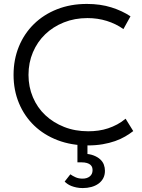

<svg xmlns="http://www.w3.org/2000/svg" viewBox="-20 -730 721 977"><path d="M427 10Q468 10 502.5 4Q537 -2 565.5 -12Q594 -22 617 -35.5Q640 -49 658 -63L619 -126Q599 -109 576.5 -97Q554 -85 530 -77Q506 -69 480.5 -65.5Q455 -62 429 -62Q362 -62 306.5 -84Q251 -106 210.5 -144Q170 -182 147.5 -235Q125 -288 125 -349Q125 -411 147.5 -464Q170 -517 210 -555.5Q250 -594 305 -616Q360 -638 425 -638Q477 -638 523.5 -623.5Q570 -609 608 -582L644 -647Q602 -675 546.5 -692.5Q491 -710 422 -710Q339 -710 270.5 -683Q202 -656 152.5 -607.5Q103 -559 76 -493Q49 -427 49 -349Q49 -271 76.5 -205Q104 -139 154 -91Q204 -43 273.5 -16.5Q343 10 427 10ZM401 227Q424 227 444.5 221.5Q465 216 480.5 205Q496 194 505 177.5Q514 161 514 139Q514 123 508.5 108Q503 93 490 81Q477 69 456.5 61Q436 53 405 52L425 68V-10H374V96H393Q411 96 422.5 99.5Q434 103 440.5 109Q447 115 449 122Q451 129 451 136Q451 156 437 167.5Q423 179 400 179Q380 179 364.5 172Q349 165 338 157L309 194Q315 200 323.5 206Q332 212 343.5 216.5Q355 221 369.5 224Q384 227 401 227Z"/></svg>

Font: Tilda Sans VF
Style: Regular
Weight: 400
Designer: ParaType Ltd
Foundry: ParaType Ltd
Version: Version 1.010